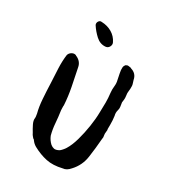

<svg xmlns="http://www.w3.org/2000/svg" viewBox="-87 -601 600 679"><g transform="rotate(15 213.0 -262.0)"><path d="M260 -471Q262 -462 255 -454.5Q248 -447 238 -449Q217 -453 204.5 -472.5Q192 -492 185 -514Q184 -522 190 -527.5Q196 -533 203 -530Q226 -523 241 -507.5Q256 -492 260 -471ZM365 -361Q365 -355 365.5 -349.5Q366 -344 365 -339Q362 -326 358.5 -318.5Q355 -311 354 -300Q353 -291 350.5 -285Q348 -279 346 -274Q345 -264 344 -256.5Q343 -249 339 -243Q333 -233 333 -221Q331 -204 326 -186Q321 -168 321 -168Q323 -169 319 -159.5Q315 -150 315 -145Q315 -137 311 -130Q298 -93 283 -58Q268 -23 236 -3Q219 9 204 6Q167 5 141.5 -8Q116 -21 93 -43Q84 -52 80 -63Q79 -65 78.5 -66.5Q78 -68 76 -69Q74 -73 72 -77.5Q70 -82 69 -88Q65 -101 62 -116Q59 -131 63 -140Q65 -145 65 -149Q65 -153 66 -158Q66 -182 72 -213Q78 -244 85 -274Q91 -303 97.5 -332Q104 -361 114 -385Q119 -393 128.5 -395.5Q138 -398 145 -393Q146 -391 148 -390Q166 -375 164 -353Q162 -316 159.5 -280Q157 -244 150 -210Q150 -209 149 -208Q148 -204 147 -200Q146 -196 145 -191Q142 -165 137.5 -141.5Q133 -118 133 -95Q135 -78 144 -64Q149 -57 156 -53.5Q163 -50 176 -53Q180 -54 187.5 -59Q195 -64 199 -68Q215 -83 230.5 -109Q246 -135 259 -164.5Q272 -194 279 -219Q286 -242 290.5 -258.5Q295 -275 298 -296Q300 -309 305 -321.5Q310 -334 310 -346Q311 -357 311.5 -370.5Q312 -384 316 -395Q318 -400 324 -404Q331 -406 335 -404Q339 -402 342 -401Q345 -400 346 -398Q367 -385 365 -361Z"/></g></svg>

Font: Slackside One
Style: Regular
Weight: 400
Version: Version 1.000